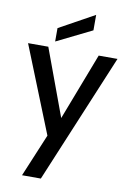

<svg xmlns="http://www.w3.org/2000/svg" viewBox="-110 -862 803 1186"><g transform="rotate(10 291.0 -268.5)"><path d="M571 -551 233 259H115L227 -9L10 -551H137L292 -131L453 -551ZM394 -699 173 -590V-674L394 -796Z"/></g></svg>

Font: A Bank Premium Med
Style: Regular
Weight: 500
Designer: Ninad Kale (Devanagari), Jonny Pinhorn (Latin), Htun Naung (Myanmar)
Foundry: Indian Type Foundry
Version: 4.004